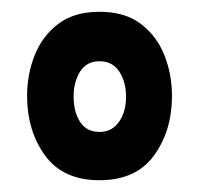

<svg xmlns="http://www.w3.org/2000/svg" viewBox="-20 -738 338 326"><path d="M149 -432Q87 -432 56.5 -474Q26 -516 26 -575Q26 -612 39 -644.5Q52 -677 79 -697.5Q106 -718 149 -718Q192 -718 219 -697.5Q246 -677 259 -644.5Q272 -612 272 -575Q272 -516 241.5 -474Q211 -432 149 -432ZM149 -514Q170 -514 182 -531Q194 -548 194 -574Q194 -599 182.5 -616.5Q171 -634 149 -634Q127 -634 116 -616.5Q105 -599 105 -574Q105 -548 116 -531Q127 -514 149 -514Z"/></svg>

Font: Georama Semi Condensed SemiBold
Style: Regular
Weight: 600
Width: 4
Designer: Jean-Baptiste Levee
Foundry: Production Type
Version: Version 1.000